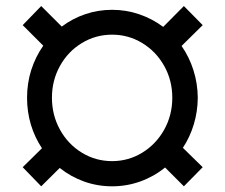

<svg xmlns="http://www.w3.org/2000/svg" viewBox="-20 -619 760 648"><path d="M181.6 -52.2 119.1 9.8 56.6 -54.7 121.6 -118.7Q97.2 -155.3 84.2 -198.5Q71.3 -241.7 71.3 -289.1Q71.3 -337.9 85.4 -382.6Q99.6 -427.2 126 -464.8L56.6 -534.2L119.1 -598.6L188.5 -529.3Q224.6 -556.6 268.1 -571.3Q311.5 -585.9 358.4 -585.9Q405.8 -585.9 450 -570.8Q494.1 -555.7 530.8 -528.3L600.6 -598.6L664.1 -534.2L592.8 -463.9Q618.7 -426.8 632.8 -382.3Q647 -337.9 647.5 -289.1Q647 -241.7 634 -199Q621.1 -156.2 597.2 -120.1L664.1 -54.7L600.6 9.8L537.1 -53.7Q500 -23.4 454.1 -6.8Q408.2 9.8 358.4 9.8Q309.1 9.8 263.9 -6.3Q218.8 -22.5 181.6 -52.2ZM561.5 -289.1Q561.5 -347.7 534.2 -396.5Q506.8 -445.3 460.2 -473.6Q413.6 -502 358.4 -502Q302.7 -502 256.1 -473.6Q209.5 -445.3 182.4 -396.5Q155.3 -347.7 155.3 -289.1Q155.3 -230.5 182.4 -181.4Q209.5 -132.3 256.1 -103.8Q302.7 -75.2 358.4 -75.2Q413.6 -75.2 460.2 -103.8Q506.8 -132.3 534.2 -181.4Q561.5 -230.5 561.5 -289.1Z"/></svg>

Font: Pretendard Std SemiBold
Style: Regular
Weight: 600
Designer: Base glyphs from Inter by Rasmus Andersson; Hangeul glyphs from Noto Sans CJK(Source Han Sans) by Jang Soo-young and Kan
Foundry: Kil Hyung-jin
Version: Version 1.309